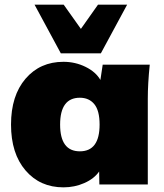

<svg xmlns="http://www.w3.org/2000/svg" viewBox="-20 -785 697 817"><path d="M238.8 -558.1 127 -765.1H251L324.2 -662.1L397 -765.1H521L409.2 -558.1ZM250 12.2Q150.4 12.2 88.6 -59.8Q26.9 -131.8 26.9 -254.9Q26.9 -377.9 88.6 -450Q150.4 -522 250 -522Q300.3 -522 344 -500.5Q387.7 -479 407.2 -444.8L417 -509.8H617.2Q608.9 -428.2 608.9 -365.2V0H402.8L401.9 -55.2Q380.4 -24.4 338.9 -6.1Q297.4 12.2 250 12.2ZM403.8 -254.9Q403.8 -314.5 381.3 -341.8Q358.9 -369.1 319.8 -369.1Q235.8 -369.1 235.8 -254.9Q235.8 -141.1 319.8 -141.1Q403.8 -141.1 403.8 -254.9Z"/></svg>

Font: Mulish ExtraBlack
Style: Regular
Weight: 1000
Designer: Vernon Adams
Foundry: Vernon Adams
Version: Version 3.603; ttfautohint (v1.8.3)